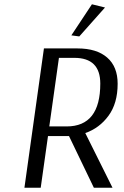

<svg xmlns="http://www.w3.org/2000/svg" viewBox="-20 -876 579 896"><path d="M470 -841 350 -706 313 -711 409 -856ZM185 -650H342Q431 -650 480 -607.5Q529 -565 529 -485Q529 -394 486.5 -336Q444 -278 378 -255L505 0H418L302 -241H204L170 0H94ZM255 -606 210 -286H291Q448 -286 448 -486Q448 -606 327 -606Z"/></svg>

Font: Arsenal
Style: Italic
Weight: 400
Italic angle: -9.10001°
Designer: Andrij Shevchenko
Foundry: Stairsfor
Version: Version 2.001;PS 002.001;hotconv 1.0.88;makeotf.lib2.5.64775